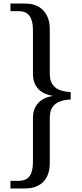

<svg xmlns="http://www.w3.org/2000/svg" viewBox="-20 -820 465 1084"><path d="M39 244V201H84Q128 201 147 174.5Q166 148 166 96V-155Q166 -204 194 -236.5Q222 -269 277 -278V-279Q220 -289 193 -321.5Q166 -354 166 -403V-652Q166 -703 147 -730Q128 -757 84 -757H39V-800H120Q188 -800 224.5 -761Q261 -722 261 -656V-406Q261 -365 277 -342.5Q293 -320 319.5 -311Q346 -302 379 -300V-258Q346 -257 319.5 -247.5Q293 -238 277 -216Q261 -194 261 -153V101Q261 169 224.5 206.5Q188 244 120 244Z"/></svg>

Font: Noto Serif Malayalam
Style: Regular
Weight: 400
Designer: Indian type Foundry, Jelle Bosma, Monotype Design Team
Foundry: Monotype Imaging Inc.
Version: Version 2.103